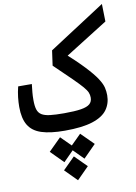

<svg xmlns="http://www.w3.org/2000/svg" viewBox="-107 -772 811 1149"><g transform="rotate(-10 299.0 -198.0)"><path d="M246.1 3.9Q158.2 3.9 104.2 -13.7Q50.3 -31.2 25.6 -72.3Q1 -113.3 1 -183.1Q1 -211.4 4.4 -241.9Q7.8 -272.5 16.1 -305.7H99.1Q95.7 -276.4 93.8 -255.9Q91.8 -235.4 91.8 -209.5Q91.8 -173.3 98.6 -151.6Q105.5 -129.9 123.5 -118.7Q141.6 -107.4 174.6 -103.5Q207.5 -99.6 259.8 -99.6Q324.7 -99.6 362.3 -105.7Q399.9 -111.8 416 -126Q432.1 -140.1 432.1 -165Q432.1 -180.7 426.3 -195.3Q420.4 -210 401.4 -232.2Q382.3 -254.4 344 -292.2Q305.7 -330.1 240.7 -392.1L253.4 -482.9L595.2 -704.6L597.7 -597.7L280.8 -398.4L305.7 -466.8Q386.7 -394.5 432.6 -345.7Q478.5 -296.9 499.8 -263.9Q521 -231 526.4 -207.3Q531.7 -183.6 531.7 -161.6Q531.7 -111.3 504.6 -74Q477.5 -36.6 415 -16.4Q352.5 3.9 246.1 3.9ZM271.5 164.6 343.8 236.8 271.5 309.6 199.2 236.8ZM332 37.6 407.7 112.8 332 189 256.3 112.8ZM210 37.6 285.6 112.8 210 189 134.3 112.8Z"/></g></svg>

Font: Cascadia Code
Style: Regular
Weight: 400
Monospace: yes
Designer: Aaron Bell
Foundry: Saja Typeworks
Version: Version 2106.017